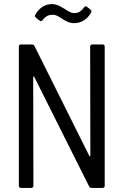

<svg xmlns="http://www.w3.org/2000/svg" viewBox="-20 -917 614 937"><path d="M238 -845C255 -845 266 -836 284 -825C301 -814 318 -804 342 -804C370 -804 405 -818 425 -857C428 -862 426 -867 422 -870L404 -884C399 -888 393 -887 390 -881C375 -859 359 -853 342 -853C325 -853 311 -864 295 -874C276 -885 258 -897 233 -897C202 -897 173 -881 152 -845C149 -840 151 -835 155 -831L174 -816C179 -812 184 -813 188 -819C204 -839 218 -845 238 -845ZM420 -690 421 -157C421 -153 418 -153 416 -156L148 -693C146 -698 141 -700 136 -700H82C76 -700 72 -696 72 -690V-10C72 -4 76 0 82 0H133C139 0 143 -4 143 -10L142 -541C142 -545 145 -545 147 -542L415 -7C417 -2 422 0 427 0H481C487 0 491 -4 491 -10V-690C491 -696 487 -700 481 -700H430C424 -700 420 -696 420 -690Z"/></svg>

Font: Barlow Semi Condensed
Style: Regular
Weight: 400
Width: 4
Designer: Jeremy Tribby
Foundry: Tribby Type
Version: Version 1.422;hotconv 1.0.109;makeotfexe 2.5.65596